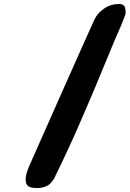

<svg xmlns="http://www.w3.org/2000/svg" viewBox="-20 -926 649 962"><path d="M453.1 -828.1Q467.8 -859.4 501.2 -882.8Q534.7 -906.2 578.1 -906.2Q586.9 -906.2 593.3 -902.8Q599.6 -899.4 602.8 -895.5Q606 -891.6 607.4 -884Q608.9 -876.5 609.1 -871.8Q609.4 -867.2 609.4 -859.4Q609.4 -852.5 584 -792Q561 -741.7 507.8 -611.3Q454.6 -481 387.9 -327.4Q321.3 -173.8 251 -31.2Q233.4 -2.4 212.6 6.8Q191.9 16.1 166.5 16.1Q153.8 16.1 145.8 15.1Q137.7 14.2 127.9 10.3Q118.2 6.3 113.3 -2.9Q108.4 -12.2 108.4 -26.9Q108.4 -53.2 127.4 -96.2Q131.3 -105.5 269 -415.8Q406.7 -726.1 453.1 -828.1Z"/></svg>

Font: iCiel Pacifico
Style: Regular
Weight: 400
Designer: Vernon Adams
Foundry: Vernon Adams
Version: Version 1.00 September 26, 2014, initial release